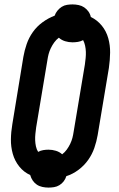

<svg xmlns="http://www.w3.org/2000/svg" viewBox="-20 -803 540 871"><path d="M200 48Q186 48 172 45Q158 42 147 34.5Q136 27 128.5 16Q121 5 117 -9Q117 -9 117 -9Q117 -9 117 -9Q88 -22 67.5 -47.5Q47 -73 38 -105Q29 -137 29.5 -171Q30 -205 36 -240L86 -545Q91 -574 101 -603Q111 -632 129 -657.5Q147 -683 173 -702Q199 -721 228 -732Q232 -744 240.5 -754.5Q249 -765 260 -772Q271 -779 284 -781Q297 -783 309 -783Q323 -783 337 -780Q351 -777 362 -769.5Q373 -762 381 -751Q389 -740 392 -726Q421 -712 441.5 -687Q462 -662 471 -630Q480 -598 479.5 -564Q479 -530 474 -495L423 -190Q418 -161 408 -132Q398 -103 380 -77.5Q362 -52 336 -32.5Q310 -13 281 -4Q277 9 269 19.5Q261 30 249.5 37Q238 44 225 46Q212 48 200 48ZM262 -103Q274 -112 283 -124.5Q292 -137 298.5 -150.5Q305 -164 308.5 -177.5Q312 -191 314 -205L365 -510Q367 -525 368.5 -539.5Q370 -554 369.5 -568Q369 -582 366 -596Q363 -610 357 -621Q346 -615 333.5 -613Q321 -611 309 -611Q292 -611 275.5 -616Q259 -621 247 -632Q235 -623 226 -610.5Q217 -598 210.5 -584.5Q204 -571 200.5 -557.5Q197 -544 195 -530L144 -225Q142 -210 140.5 -195.5Q139 -181 139.5 -167Q140 -153 143 -139Q146 -125 153 -114Q164 -120 176 -122Q188 -124 200 -124Q217 -124 233.5 -119Q250 -114 262 -103Z"/></svg>

Font: Iosevka Slab Heavy Oblique
Style: Regular
Weight: 900
Italic angle: -9°
Monospace: yes
Designer: Belleve Invis
Foundry: Belleve Invis
Version: Version 11.1.1; ttfautohint (v1.8.3)